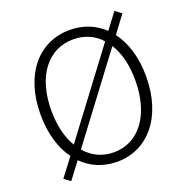

<svg xmlns="http://www.w3.org/2000/svg" viewBox="-137 -882 1001 1034"><g transform="rotate(-20 363.0 -365.0)"><path d="M367 13C543 13 669 -135 669 -367C669 -477 640 -567 592 -631L665 -729L629 -756L561 -666C510 -715 443 -742 367 -742C189 -742 64 -598 64 -367C64 -259 91 -168 139 -103L61 0L97 26L168 -68C220 -16 288 13 367 13ZM367 -41C301 -41 245 -68 204 -116L554 -582C588 -528 607 -455 607 -367C607 -169 511 -41 367 -41ZM177 -154C144 -209 126 -281 126 -367C126 -565 223 -688 367 -688C431 -688 486 -664 526 -619Z"/></g></svg>

Font: GenYoGothic2 TW L
Style: Regular
Weight: 300
Version: Version 2.100;PS 2.1;hotconv 16.6.51;makeotf.lib2.5.65220 DE